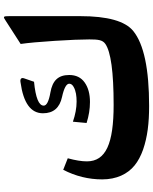

<svg xmlns="http://www.w3.org/2000/svg" viewBox="78 -849 771 967"><g transform="rotate(-90 463.5 -365.5)"><path d="M435.1 -365.2C403.3 -365.2 369.6 -371.6 334 -383.8L327.6 -314.9C362.8 -303.7 397.9 -297.9 433.1 -297.9C473.6 -297.9 506.3 -306.6 531.7 -324.7C556.6 -342.3 569.3 -368.2 569.3 -402.3C569.3 -458.5 540.5 -486.8 481.4 -497.1C437 -504.9 415 -516.1 415 -530.8C415 -555.7 455.1 -571.8 535.2 -579.6L552.7 -630.4C557.1 -644.5 548.8 -650.9 531.7 -647.5C428.2 -633.3 376.5 -595.7 376.5 -534.7C376.5 -482.4 403.8 -450.2 459 -438.5C503.4 -428.7 525.4 -416.5 525.4 -402.3C525.4 -393.6 520 -386.2 509.8 -380.4C488.8 -368.2 462.4 -365.2 435.1 -365.2ZM865.7 -703.6C865.7 -734.9 863.8 -736.8 843.8 -723.1L725.6 -647C731 -609.4 736.3 -552.7 741.2 -476.1C746.1 -399.4 748.5 -340.8 748.5 -300.8C748.5 -256.3 745.6 -234.4 726.1 -220.7C687 -192.9 584.5 -178.7 418.9 -178.7C223.6 -178.7 134.3 -217.8 134.3 -313.5C134.3 -339.8 139.6 -372.1 149.9 -409.7L91.8 -432.6C59.6 -370.1 43.5 -304.7 43.5 -236.3C43.5 -164.1 70.3 -108.4 113.8 -73.2C135.3 -55.7 162.1 -41.5 193.8 -30.3C257.8 -8.3 326.7 0 413.1 0C599.1 0 724.6 -26.4 790.5 -79.6C840.8 -120.1 865.7 -209.5 865.7 -347.2Z"/></g></svg>

Font: Sahel
Style: Bold
Weight: 700
Foundry: Saber Rastikerdar (saber.rastikerdar@gmail.com)
Version: Version 3.4.0